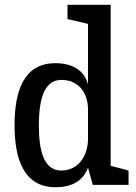

<svg xmlns="http://www.w3.org/2000/svg" viewBox="-20 -775 572 805"><path d="M349 -421C334 -479 285 -510 212 -510C80 -510 41 -394 41 -250C41 -106 81 10 213 10C287 10 330 -21 349 -72L369 0H519V-60L444 -80V-755H263V-695L349 -675ZM237 -440C311 -440 349 -384 349 -316V-193C349 -125 311 -60 237 -60C161 -60 143 -149 143 -249C143 -349 161 -440 237 -440Z"/></svg>

Font: Hermeneus One
Style: Regular
Weight: 400
Designer: Rodrigo Fuenzalida, Pablo Impallari
Foundry: Pablo Impallari, Rodrigo Fuenzalida
Version: Version 1.002